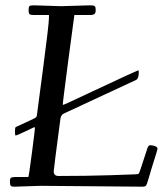

<svg xmlns="http://www.w3.org/2000/svg" viewBox="-20 -692 626 718"><path d="M133.1 2.9 33 6.1Q22.7 6.1 19.9 2.2Q17.1 -1.7 17.1 -13.1Q17.1 -24.4 21 -27.2Q24.9 -30 37.1 -30H85.9Q87.6 -30 99.7 -122.6Q111.8 -215.1 110.5 -216.1Q109.1 -217 101.8 -213.6Q94.5 -210.2 77.9 -202.1Q41.7 -185.1 38.8 -185.1Q35.9 -185.1 35.9 -200.2Q35.9 -215.3 39.1 -217L106 -248Q112.3 -251.2 113.4 -252.3Q114.5 -253.4 115.1 -253.9Q115.7 -254.4 116.2 -255.5Q116.7 -256.6 116.9 -257.1Q117.2 -257.6 117.6 -259.3Q117.9 -261 118 -261.6Q118.2 -262.2 118.4 -264.5Q118.7 -266.8 140.9 -434.7Q163.1 -602.5 163.1 -626V-636H104Q93.5 -636 90.2 -639.4Q86.9 -642.8 86.9 -654.4Q86.9 -666 90.3 -669.1Q93.8 -672.1 106 -672.1L208 -668.9L318.1 -672.1Q330.8 -672.1 334.4 -668.7Q337.9 -665.3 337.9 -654.7Q337.9 -644 333.6 -640Q329.3 -636 316.9 -636H258.1Q257.8 -636 235.7 -468.5Q213.6 -301 214.8 -300Q216.1 -299.1 234.5 -307.5Q252.9 -315.9 326.7 -350.6Q493.9 -429 496.5 -429Q499 -429 499 -421.9Q499 -398.2 489 -393.1L218 -267.1Q208.3 -261.7 206.1 -249Q180.9 -59.3 180.9 -51Q180.9 -33.9 199 -33.9Q300.5 -33.9 390.4 -36.7Q480.2 -39.6 488.6 -40.2Q497.1 -40.8 498.9 -42.8Q500.7 -44.9 506.1 -61L532 -139.9Q535.4 -150.1 544.9 -148.9Q569.1 -146.2 569.1 -135Q569.1 -133.5 564 -117.2Q544.2 -54.9 536.5 -27.1Q528.8 0.7 524.9 3.4Q521 6.1 512.9 6.1Z"/></svg>

Font: Fanwood Text
Style: Italic
Weight: 400
Italic angle: -9°
Version: Version 1.101